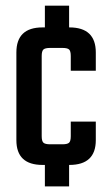

<svg xmlns="http://www.w3.org/2000/svg" viewBox="-20 -585 391 681"><path d="M319.8 -334H231V-386.2Q231 -403.8 225.1 -409.4Q219.2 -415 201.2 -415H158.2Q140.1 -415 134 -409.4Q127.9 -403.8 127.9 -386.2V-102.1Q127.9 -84.5 134 -78.9Q140.1 -73.2 158.2 -73.2H201.2Q219.2 -73.2 225.1 -78.9Q231 -84.5 231 -102.1V-153.8H319.8V-87.9Q319.8 0 226.1 0H225.1V76.2H139.2V0H130.9Q38.1 0 38.1 -87.9V-398.9Q38.1 -487.8 130.9 -487.8H139.2V-564.9H225.1V-487.8H226.1Q319.8 -487.8 319.8 -398.9Z"/></svg>

Font: Teko
Style: Regular
Weight: 400
Designer: Manushi Parikh, Jonny Pinhorn
Foundry: Indian Type Foundry
Version: Version 2.000;PS 1.0;hotconv 1.0.79;makeotf.lib2.5.61930